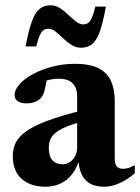

<svg xmlns="http://www.w3.org/2000/svg" viewBox="-20 -695 531 728"><path d="M294.5 -277 297 -235Q255.5 -225 229.5 -213.8Q203.5 -202.5 189.5 -190.5Q175.5 -178.5 170.2 -164.8Q165 -151 165 -135Q165 -102 179.2 -87Q193.5 -72 216 -72Q232 -72 244.8 -80.5Q257.5 -89 265 -103.2Q272.5 -117.5 272.5 -135.5V-330.5Q272.5 -361 255.8 -378.8Q239 -396.5 203 -396.5Q188 -396.5 172 -393.5Q156 -390.5 143 -385L160.5 -419Q157 -389.5 153.2 -370.8Q149.5 -352 145.5 -341.2Q141.5 -330.5 135.5 -324Q127.5 -314.5 112.8 -308.8Q98 -303 81.5 -303Q59.5 -303 47.5 -311.2Q35.5 -319.5 35.5 -334.5Q35.5 -355.5 55 -376.8Q74.5 -398 107.2 -415.2Q140 -432.5 180.5 -442.8Q221 -453 263.5 -453Q322 -453 355 -435.5Q388 -418 401.5 -386.5Q415 -355 415 -313.5V-92Q415 -79.5 418.5 -71.2Q422 -63 429 -59Q436 -55 446.5 -55Q456 -55 467.5 -58.2Q479 -61.5 491 -69V-38Q463.5 -14 433.2 -0.5Q403 13 375 13Q340.5 13 319.2 -0.2Q298 -13.5 288 -37.5Q278 -61.5 277 -94L282 -95Q272.5 -59 253.8 -35Q235 -11 209.2 1Q183.5 13 152.5 13Q97 13 62.8 -16.2Q28.5 -45.5 28.5 -103.5Q28.5 -131.5 39.8 -154.2Q51 -177 79.8 -197.5Q108.5 -218 160.8 -237.5Q213 -257 294.5 -277ZM381.5 -670Q370.5 -608 358 -574.2Q345.5 -540.5 328.5 -527.2Q311.5 -514 287.5 -514Q267.5 -514 250.8 -524.8Q234 -535.5 219.2 -550Q204.5 -564.5 190.8 -575.2Q177 -586 163 -586Q152.5 -586 144.8 -580.5Q137 -575 130.5 -560.5Q124 -546 117.5 -519H77Q88.5 -580.5 101 -614.2Q113.5 -648 130.5 -661.5Q147.5 -675 171.5 -675Q191 -675 207.8 -664Q224.5 -653 239.2 -638.8Q254 -624.5 268 -613.5Q282 -602.5 295.5 -602.5Q306.5 -602.5 314.2 -608Q322 -613.5 328.5 -628Q335 -642.5 341.5 -670Z"/></svg>

Font: Newsreader 24pt
Style: Bold
Weight: 700
Designer: Hugues Gentile
Foundry: Production Type
Version: Version 1.003